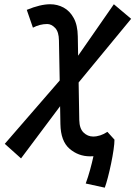

<svg xmlns="http://www.w3.org/2000/svg" viewBox="-20 -723 635 900"><path d="M471.2 156.7 381.8 137.2Q393.1 106.4 402.3 72.8Q411.6 39.1 418 9.3Q410.2 9.8 402.3 9.8Q347.2 9.8 305.9 -25.9Q264.6 -61.5 263.2 -141.1L261.7 -225.1L78.6 19.5L2.4 -48.8L259.8 -345.7L256.3 -533.2Q255.9 -573.7 238.5 -592Q221.2 -610.4 201.2 -610.4Q167 -610.4 134.3 -593.3L105.5 -676.8Q169.4 -703.1 215.3 -703.1Q249 -703.1 278.1 -687.5Q307.1 -671.9 325.4 -638.7Q343.8 -605.5 344.7 -552.2L346.2 -461.9L513.7 -703.1L594.7 -634.8L348.6 -336.4L351.6 -160.2Q352.5 -120.1 371.8 -101.6Q391.1 -83 416.5 -83Q450.2 -83 483.4 -105L516.6 -68.4Q516.6 -50.3 512.2 -20Q507.8 10.3 500.7 44.2Q493.7 78.1 485.8 108.2Q478 138.2 471.2 156.7Z"/></svg>

Font: CaskaydiaCove NFP
Style: Italic
Weight: 400
Italic angle: -10°
Designer: Aaron Bell
Foundry: Saja Typeworks
Version: Version 2111.001; VTT 6.35;Nerd Fonts 3.1.1